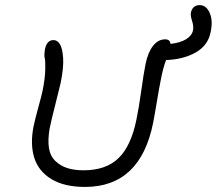

<svg xmlns="http://www.w3.org/2000/svg" viewBox="-20 -778 859 761"><path d="M316.9 -37.1Q234.9 -37.1 183.8 -68.1Q132.8 -99.1 116 -152.1Q99.1 -205.1 112.8 -275.9Q118.7 -304.7 132.1 -353.3Q145.5 -401.9 148.9 -418.9Q158.7 -467.8 159.4 -502.7Q160.2 -537.6 157.2 -547.9Q154.3 -558.1 158.2 -583Q165.5 -619.1 191.9 -619.1Q207.5 -619.1 217.5 -602.8Q227.5 -586.4 230.2 -548.6Q232.9 -510.7 220.2 -448.2Q215.3 -426.8 199.2 -363.5Q183.1 -300.3 176.8 -269Q168.9 -222.7 174.1 -190.9Q179.2 -159.2 199.7 -139.6Q220.2 -120.1 247.6 -111.6Q274.9 -103 311 -103Q400.4 -103 450.2 -151.6Q500 -200.2 521 -305.2Q530.3 -349.6 539.6 -416.7Q548.8 -483.9 557.1 -524.9Q566.4 -570.8 586.7 -596.4Q606.9 -622.1 634.8 -622.1Q654.3 -622.1 655.8 -604Q694.8 -608.4 717.8 -622.6Q740.7 -636.7 745.1 -658.2Q748 -674.3 741.2 -695.3Q734.4 -716.3 736.8 -728Q739.3 -741.7 748.3 -749.8Q757.3 -757.8 771 -757.8Q797.4 -757.8 811 -727.1Q824.7 -696.3 814.9 -650.9Q804.7 -598.1 756.1 -570.3Q707.5 -542.5 638.2 -540Q626 -508.3 617.2 -460.9Q611.3 -432.6 601.8 -375.2Q592.3 -317.9 586.9 -291Q536.1 -37.1 316.9 -37.1Z"/></svg>

Font: Shantell Sans Irregular
Style: Italic
Weight: 300
Italic angle: -11.31°
Designer: Stephen Nixon, Anya Danilova, Shantell Martin
Foundry: Arrow Type
Version: Version 1.006;[9816181b4]